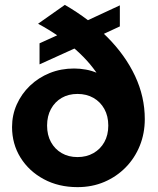

<svg xmlns="http://www.w3.org/2000/svg" viewBox="-20 -754 648 789"><path d="M298.5 15Q220.5 15 159.8 -17.8Q99 -50.5 64.2 -106.5Q29.5 -162.5 29.5 -232Q29.5 -281.5 49 -325Q68.5 -368.5 103.2 -401.8Q138 -435 184.2 -453.8Q230.5 -472.5 284.5 -472.5Q308 -472.5 333.2 -468Q358.5 -463.5 382.2 -452.8Q406 -442 425 -423.5L394 -428Q375.5 -459.5 350 -490Q324.5 -520.5 291.8 -549.5Q259 -578.5 220 -605.5Q181 -632.5 136.5 -656.5L246.5 -734Q347.5 -675.5 421.2 -601.2Q495 -527 535 -441.8Q575 -356.5 575 -264.5Q575 -206 554.5 -155.2Q534 -104.5 496.5 -66.2Q459 -28 408.8 -6.5Q358.5 15 298.5 15ZM298.5 -108.5Q335.5 -108.5 364 -124.8Q392.5 -141 408.8 -170Q425 -199 425 -238Q425 -277 408.8 -306.2Q392.5 -335.5 364 -351.8Q335.5 -368 298.5 -368Q261.5 -368 233.5 -351.8Q205.5 -335.5 189.5 -306.2Q173.5 -277 173.5 -238Q173.5 -199 189.5 -170Q205.5 -141 233.5 -124.8Q261.5 -108.5 298.5 -108.5ZM142.5 -489.5V-576L309 -651.5V-656L472.5 -732V-645.5L309 -569.5V-565Z"/></svg>

Font: Geologica Thin Roman SemiBold
Style: Regular
Weight: 600
Version: Version 1.010;gftools[0.9.28]